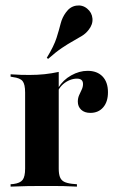

<svg xmlns="http://www.w3.org/2000/svg" viewBox="-20 -694 434 714"><path d="M135.5 -2.4Q109.7 -2.4 83.1 -2Q56.5 -1.6 19.4 0V-8.9L29.8 -9.7Q54.8 -12.9 64.1 -25Q73.4 -37.1 73.4 -66.9V-208.9H198.4V-66.9Q198.4 -47.6 202.8 -35.9Q207.3 -24.2 217.7 -18.5Q228.2 -12.9 247.6 -10.5L266.1 -8.9V0Q238.7 -1.6 216.1 -2Q193.5 -2.4 174.6 -2.4Q155.6 -2.4 135.5 -2.4ZM73.4 -208.9V-350Q73.4 -380.6 64.1 -392.3Q54.8 -404 28.2 -407.3L19.4 -408.9V-417.7Q41.1 -416.1 57.7 -415.7Q74.2 -415.3 90.3 -415.3Q119.4 -415.3 146 -418.1Q172.6 -421 198.4 -426.6V-417.7V-208.9ZM316.1 -274.2Q294.4 -274.2 281.9 -285.9Q269.4 -297.6 269.4 -316.1Q269.4 -329 274.2 -339.9Q279 -350.8 283.9 -360.9Q288.7 -371 288.7 -381.5Q288.7 -401.6 266.1 -401.6Q253.2 -401.6 239.9 -396.4Q226.6 -391.1 215.3 -381.5Q204 -371.8 196.8 -358.1V-367.7Q214.5 -396.8 244.8 -413.7Q275 -430.6 305.6 -430.6Q341.1 -430.6 361.3 -409.7Q381.5 -388.7 381.5 -350.8Q381.5 -315.3 363.7 -294.8Q346 -274.2 316.1 -274.2ZM158.9 -475 154 -479Q180.6 -522.6 190.3 -553.2Q200 -583.9 205.6 -606.5Q211.3 -629 225 -647.6Q240.3 -669.4 263.3 -673Q286.3 -676.6 304 -662.1Q321.8 -647.6 323.8 -625.4Q325.8 -603.2 309.7 -583.1Q299.2 -569.4 284.7 -560.5Q270.2 -551.6 252 -541.5Q233.9 -531.5 210.9 -516.1Q187.9 -500.8 158.9 -475Z"/></svg>

Font: Playfair 144pt SemiCondensed ExtraBold
Style: Regular
Weight: 800
Width: 4
Designer: Claus Eggers Sørensen
Foundry: Claus Eggers Sørensen
Version: Version 2.203